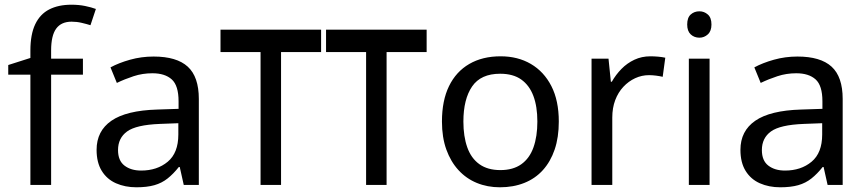

<svg xmlns="http://www.w3.org/2000/svg" viewBox="-20 -785 3678 815"><path d="M332 -468H197V0H109V-468H15V-509L109 -539V-570Q109 -639 129.5 -682Q150 -725 189 -745Q228 -765 283 -765Q315 -765 341.5 -759.5Q368 -754 387 -747L364 -678Q348 -683 327 -688Q306 -693 284 -693Q240 -693 218.5 -663.5Q197 -634 197 -571V-536H332Z M632 -545Q730 -545 777 -502Q824 -459 824 -365V0H760L743 -76H739Q716 -47 691.5 -27.5Q667 -8 635.5 1Q604 10 559 10Q511 10 472.5 -7Q434 -24 412 -59.5Q390 -95 390 -149Q390 -229 453 -272.5Q516 -316 647 -320L738 -323V-355Q738 -422 709 -448Q680 -474 627 -474Q585 -474 547 -461.5Q509 -449 476 -433L449 -499Q484 -518 532 -531.5Q580 -545 632 -545ZM658 -259Q558 -255 519.5 -227Q481 -199 481 -148Q481 -103 508.5 -82Q536 -61 579 -61Q647 -61 692 -98.5Q737 -136 737 -214V-262Z M1343 -659V-564H1173V0H1086V-564H916V-659Z M1791 -659V-564H1621V0H1534V-564H1364V-659Z M2352 -269Q2352 -202 2334.5 -150.5Q2317 -99 2284.5 -63Q2252 -27 2205.5 -8.5Q2159 10 2102 10Q2049 10 2004 -8.5Q1959 -27 1926 -63Q1893 -99 1874.5 -150.5Q1856 -202 1856 -269Q1856 -358 1886 -419.5Q1916 -481 1972 -513.5Q2028 -546 2105 -546Q2178 -546 2233.5 -513.5Q2289 -481 2320.5 -419.5Q2352 -358 2352 -269ZM1947 -269Q1947 -206 1963.5 -159.5Q1980 -113 2015 -88Q2050 -63 2104 -63Q2158 -63 2193 -88Q2228 -113 2244.5 -159.5Q2261 -206 2261 -269Q2261 -333 2244 -378Q2227 -423 2192.5 -447.5Q2158 -472 2103 -472Q2021 -472 1984 -418Q1947 -364 1947 -269Z M2741 -546Q2756 -546 2773.5 -544.5Q2791 -543 2804 -540L2793 -459Q2780 -462 2764.5 -464Q2749 -466 2735 -466Q2704 -466 2676 -453Q2648 -440 2626 -416.5Q2604 -393 2591.5 -360Q2579 -327 2579 -286V0H2491V-536H2563L2573 -438H2577Q2594 -468 2618 -492.5Q2642 -517 2673 -531.5Q2704 -546 2741 -546Z M2992 -536V0H2904V-536ZM2949 -737Q2969 -737 2984.5 -723.5Q3000 -710 3000 -681Q3000 -653 2984.5 -639Q2969 -625 2949 -625Q2927 -625 2912 -639Q2897 -653 2897 -681Q2897 -710 2912 -723.5Q2927 -737 2949 -737Z M3365 -545Q3463 -545 3510 -502Q3557 -459 3557 -365V0H3493L3476 -76H3472Q3449 -47 3424.5 -27.5Q3400 -8 3368.5 1Q3337 10 3292 10Q3244 10 3205.5 -7Q3167 -24 3145 -59.5Q3123 -95 3123 -149Q3123 -229 3186 -272.5Q3249 -316 3380 -320L3471 -323V-355Q3471 -422 3442 -448Q3413 -474 3360 -474Q3318 -474 3280 -461.5Q3242 -449 3209 -433L3182 -499Q3217 -518 3265 -531.5Q3313 -545 3365 -545ZM3391 -259Q3291 -255 3252.5 -227Q3214 -199 3214 -148Q3214 -103 3241.5 -82Q3269 -61 3312 -61Q3380 -61 3425 -98.5Q3470 -136 3470 -214V-262Z"/></svg>

Font: uguzrati05
Style: Book
Weight: 400
Designer: Jelle Bosma - Monotype Design Team, Universal Thirst
Foundry: Monotype Imaging Inc.
Version: Version 2.106